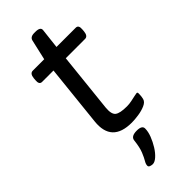

<svg xmlns="http://www.w3.org/2000/svg" viewBox="-281 -688 951 951"><g transform="rotate(-45 195.0 -212.5)"><path d="M227 6Q87 6 101 -128L135 -451H55Q35 -451 38 -481L39 -493Q42 -523 62 -523H142L166 -628Q170 -650 199 -650H207Q243 -650 240 -628L228 -523H363Q383 -523 380 -493L379 -481Q376 -451 356 -451H221L188 -138Q184 -95 201 -81.5Q218 -68 267 -68Q283 -68 300 -71.5Q317 -75 330.5 -78Q344 -81 347 -81Q353 -81 353 -73Q353 -70 352.5 -59.5Q352 -49 349 -37Q345 -21 323.5 -11.5Q302 -2 275 2Q248 6 227 6ZM155 225Q148 225 139 222Q130 219 130 211Q130 200 138.5 186Q147 172 157.5 146.5Q168 121 173 76Q176 51 216 51Q253 51 253 73Q253 95 243 121Q233 147 218 171Q203 195 186 210Q169 225 155 225Z"/></g></svg>

Font: Asap Expanded Expanded Regular
Style: Italic
Weight: 400
Width: 7
Italic angle: -6°
Designer: Pablo Cosgaya
Foundry: Omnibus-Type
Version: Version 3.001; ttfautohint (v1.8.4.7-5d5b)